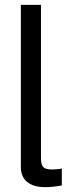

<svg xmlns="http://www.w3.org/2000/svg" viewBox="-20 -749 296 792"><path d="M149 -729V-97Q149 -69 158.5 -59.5Q168 -50 195 -50Q220 -50 235 -54V16Q196 23 167 23Q118 23 92 1.5Q66 -20 66 -60V-729Z"/></svg>

Font: ColatingCofangSans
Style: Regular
Weight: 400
Foundry: GNU
Version: Version 412.227;June 27, 2022;FontCreator 11.0.0.2412 32-bit